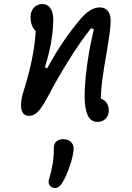

<svg xmlns="http://www.w3.org/2000/svg" viewBox="-20 -567 660 962"><path d="M404 -85.7Q404 -127.2 409.3 -181.8Q414.7 -236.3 425.1 -298.1Q435.5 -359.8 450.3 -420.8L435.7 -425.2Q380.2 -354.7 322.5 -262Q264.8 -169.3 224.2 -90.8L222.5 -88Q203.2 -51.5 188.9 -30.8Q174.7 -10 159 1.8Q143.3 13.5 125.2 13.5Q102.7 13.5 93.2 -3.8Q83.8 -21.2 85.5 -48.3Q87.2 -75.5 97.2 -107.5Q113.7 -159.5 126.2 -208.5Q142 -271.5 151.1 -333.6Q160.2 -395.7 160.2 -459.2L186.3 -402.5Q170.7 -402.5 158.7 -412.6Q146.7 -422.7 139.9 -440.5Q133.2 -458.3 133.2 -481.2Q133.2 -501.5 141.2 -516.4Q149.3 -531.3 162.9 -539Q176.5 -546.7 192.3 -546.7Q208.5 -546.7 220.8 -537.8Q233 -529 239.9 -511.6Q246.8 -494.2 246.8 -469Q246.8 -417.7 236.2 -355.9Q225.5 -294.2 204.8 -229.5L216.8 -225.3Q257.3 -300.2 300.9 -363.6Q344.5 -427 385.7 -474.5Q408.8 -501.3 432.4 -515.6Q456 -529.8 479.7 -529.8Q495.7 -529.8 507.9 -522.8Q520.2 -515.8 527.2 -501.1Q534.2 -486.3 534.2 -463.3Q534.2 -434.3 529.3 -399.2Q524.5 -364 514.2 -303.2Q500 -224.3 492.2 -164.2Q484.5 -104.2 484.5 -44.5L468.2 -74.8Q486.3 -74.8 499.2 -66.2Q512 -57.7 518.5 -43.8Q525 -30 525 -14Q525 3.3 517.7 16.4Q510.3 29.5 497.5 36.6Q484.7 43.7 468.8 43.7Q433.8 43.7 418.9 9.6Q404 -24.5 404 -85.7ZM226 329.3Q236.3 297.5 243.2 257.2Q250.2 216.8 249.7 175.3Q249.2 149.8 266.2 138.8Q283.2 127.7 306.2 130.8Q328.7 134 340 149.2Q351.3 164.5 348.5 187.2Q343.7 225.7 328 269.9Q312.3 314.2 294.8 344.5Q285.3 361.2 274.2 369Q263.2 376.8 249.5 374.3Q234 371.7 227.2 359.2Q220.5 346.7 226 329.3Z"/></svg>

Font: Monaspace Radon Var
Style: Regular
Weight: 400
Designer: Riley Cran and the Lettermatic Team
Version: Version 1.000 (Monaspace Radon Var)